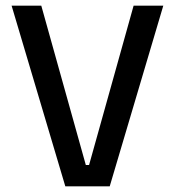

<svg xmlns="http://www.w3.org/2000/svg" viewBox="-20 -659 618 679"><path d="M368 0H211L21 -639H126L283.5 -75.5H295L452.5 -639H557.5Z"/></svg>

Font: Anek Devanagari Medium
Style: Regular
Weight: 500
Designer: Kailash Malviya (Devanagari) & Yesha Goshar (Latin)
Foundry: Ek Type
Version: Version 1.003